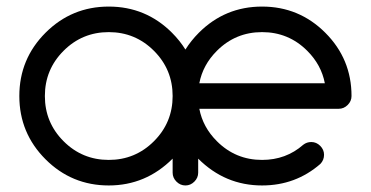

<svg xmlns="http://www.w3.org/2000/svg" viewBox="-20 -567 1134 587"><path d="M585.9 -82V-39.1Q585.9 -23.4 574.2 -11.7Q562.5 0 546.9 0Q531.2 0 519.5 -11.7Q507.8 -23.4 507.8 -39.1V-82Q425.8 0 312.5 0Q199.2 0 119.1 -80.1Q39.1 -160.2 39.1 -273.4Q39.1 -386.7 119.1 -466.8Q199.2 -546.9 312.5 -546.9Q425.8 -546.9 505.9 -466.8Q529.8 -442.9 546.9 -415.5Q564 -442.9 587.9 -466.8Q668 -546.9 781.2 -546.9Q894.5 -546.9 974.6 -466.8Q1054.7 -386.7 1054.7 -273.4Q1054.7 -257.8 1043 -246.1Q1031.2 -234.4 1015.6 -234.4H589.4Q600.1 -178.2 643.1 -135.3Q700.2 -78.1 781.2 -78.1Q854.5 -78.1 907.2 -124.5Q918 -132.8 931.6 -132.8Q947.3 -132.8 959 -121.1Q970.7 -109.4 970.7 -93.8Q970.7 -77.6 959.5 -65.9Q883.8 0 781.2 0Q668 0 585.9 -82ZM973.1 -312.5Q962.4 -368.7 919.4 -411.6Q862.3 -468.8 781.2 -468.8Q700.2 -468.8 643.1 -411.6Q600.1 -368.7 589.4 -312.5ZM450.7 -411.6Q393.6 -468.8 312.5 -468.8Q231.4 -468.8 174.3 -411.6Q117.2 -354.5 117.2 -273.4Q117.2 -192.4 174.3 -135.3Q231.4 -78.1 312.5 -78.1Q393.6 -78.1 450.7 -135.3Q507.8 -192.4 507.8 -273.4Q507.8 -354.5 450.7 -411.6Z"/></svg>

Font: Comfortaa
Style: Regular
Weight: 400
Designer: Johan Aakerlund
Foundry: Johan Aakerlund
Version: Version 2.001; ttfautohint (v1.4.1)